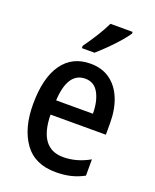

<svg xmlns="http://www.w3.org/2000/svg" viewBox="-144 -849 761 942"><g transform="rotate(20 236.5 -378.0)"><path d="M243 -549Q304 -549 346 -518.5Q388 -488 410 -433.5Q432 -379 432 -308V-247H143Q146 -72 272 -72Q342 -72 409 -110V-25Q376 -7 340.5 1.5Q305 10 262 10Q153 10 99 -65.5Q45 -141 45 -266Q45 -403 96.5 -476Q148 -549 243 -549ZM244 -471Q153 -471 145 -322H337Q337 -386 314 -428.5Q291 -471 244 -471ZM383 -757Q370 -737 345 -708.5Q320 -680 292 -652.5Q264 -625 242 -606H176V-618Q202 -654 226.5 -693Q251 -732 267 -766H383Z"/></g></svg>

Font: Noto Sans Lao UI Cond Med
Style: Regular
Weight: 500
Width: 3
Designer: Monotype Design Team
Foundry: Monotype Imaging Inc.
Version: Version 2.000; ttfautohint (v1.8.4.7-5d5b)